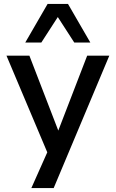

<svg xmlns="http://www.w3.org/2000/svg" viewBox="-20 -780 590 980"><path d="M140 180 238 -40V37L13 -496H130L280 -107H275L425 -496H538L254 180ZM109 -563 223 -760H327L441 -563H359L275 -693L191 -563Z"/></svg>

Font: Nunito Sans 8pt SemiBold
Style: Regular
Weight: 600
Version: Version 3.101;gftools[0.9.27]